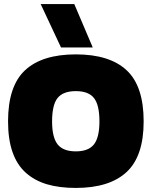

<svg xmlns="http://www.w3.org/2000/svg" viewBox="-20 -924 754 954"><path d="M283.2 -688 182.1 -903.8H349.1L440.9 -688ZM356.9 9.8Q274.4 9.8 212.9 -8.5Q151.4 -26.9 107.7 -66.2Q64 -105.5 42 -168.9Q20 -232.4 20 -320.8Q20 -496.6 104.7 -575.2Q189.5 -653.8 356.9 -653.8Q523.9 -653.8 608.9 -575.2Q693.8 -496.6 693.8 -320.8Q693.8 -147.5 608.6 -68.8Q523.4 9.8 356.9 9.8ZM356.9 -171.9Q419.4 -171.9 446.8 -206.5Q474.1 -241.2 474.1 -320.8Q474.1 -402.3 447 -436.8Q419.9 -471.2 356.9 -471.2Q293.5 -471.2 266.1 -437Q238.8 -402.8 238.8 -320.8Q238.8 -241.2 266.4 -206.5Q293.9 -171.9 356.9 -171.9Z"/></svg>

Font: Kanit ExtraBold
Style: Regular
Weight: 800
Designer: Katatrad Team
Foundry: CadsonDemak
Version: Version 1.000;PS 001.000;hotconv 1.0.88;makeotf.lib2.5.64775